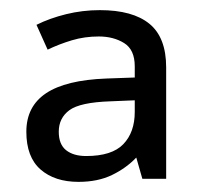

<svg xmlns="http://www.w3.org/2000/svg" viewBox="-20 -742 397 379"><path d="M177 -722Q242 -722 275 -695Q308 -668 308 -609V-389H261L249 -431Q229 -410 201 -396.5Q173 -383 135 -383Q88 -383 60 -407.5Q32 -432 32 -482Q32 -532 71 -558Q110 -584 190 -587L246 -589V-611Q246 -644 225 -657Q204 -670 175 -670Q147 -670 122 -662.5Q97 -655 74 -644L52 -693Q78 -706 110.5 -714Q143 -722 177 -722ZM198 -542Q138 -540 117 -524.5Q96 -509 96 -482Q96 -457 110.5 -445.5Q125 -434 150 -434Q201 -434 223.5 -457.5Q246 -481 246 -521V-544Z"/></svg>

Font: Noto Sans Canadian Aboriginal
Style: Regular
Weight: 400
Designer: Monotype Design Team, Typotheque's Kevin King
Foundry: Monotype Imaging Inc.
Version: Version 2.002